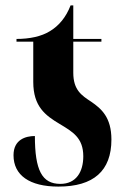

<svg xmlns="http://www.w3.org/2000/svg" viewBox="-20 -680 464 710"><path d="M196 10C326 10 392 -48 392 -164C392 -246 355 -278 317 -304C282 -327 251 -347 251 -411V-526H355V-536H251V-660H241C224 -616 198 -585 165 -565C133 -545 89 -536 41 -536V-526H103V-377C103 -286 148 -253 200 -222C248 -193 288 -171 288 -102C288 -45 262 0 203 0C135 0 109 -51 109 -177C75 -177 30 -164 30 -106C30 -32 89 10 196 10Z"/></svg>

Font: Noto Serif Display Condensed Extra
Style: Regular
Weight: 800
Width: 3
Designer: Monotype Design Team
Foundry: Monotype Imaging Inc.
Version: Version 1.900